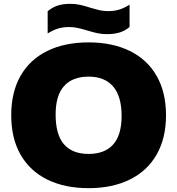

<svg xmlns="http://www.w3.org/2000/svg" viewBox="-20 -971 924 1001"><path d="M38.5 -370Q38.5 -490.5 87.2 -575.8Q136 -661 226.8 -705.5Q317.5 -750 442 -750Q566 -750 657 -705.2Q748 -660.5 796.8 -575Q845.5 -489.5 845.5 -370Q845.5 -250.5 796.5 -165Q747.5 -79.5 656.5 -34.8Q565.5 10 442 10Q318 10 227.2 -34.5Q136.5 -79 87.5 -164.2Q38.5 -249.5 38.5 -370ZM614 -366Q614 -469 569.8 -520.2Q525.5 -571.5 442 -571.5Q358.5 -571.5 314.2 -522.5Q270 -473.5 270 -374Q270 -269 313.5 -218.8Q357 -168.5 442 -168.5Q526.5 -168.5 570.2 -218Q614 -267.5 614 -366ZM433.5 -812.5Q404.5 -821 384 -825.5Q363.5 -830 341.5 -830Q308 -830 282.2 -822Q256.5 -814 228.5 -796.5V-912.5Q252.5 -932.5 280.2 -941.8Q308 -951 346.5 -951Q373 -951 396.2 -946Q419.5 -941 450.5 -931Q481 -922 500.8 -917.5Q520.5 -913 542.5 -913Q576 -913 601.8 -921Q627.5 -929 655.5 -946.5V-830.5Q632 -810.5 604.2 -801.8Q576.5 -793 537.5 -793Q511 -793 488.5 -797.8Q466 -802.5 433.5 -812.5Z"/></svg>

Font: Encode Sans Semi Expanded Black
Style: Regular
Weight: 900
Width: 6
Designer: Multiple Designers
Foundry: Impallari Type
Version: Version 2.000